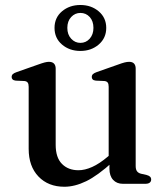

<svg xmlns="http://www.w3.org/2000/svg" viewBox="-20 -718 649 750"><path d="M407.5 -59V-91L404.5 -93.5V-379Q404.5 -390 400.8 -395.2Q397 -400.5 388 -401.5L354.5 -403Q345.5 -404 342 -407.8Q338.5 -411.5 338.5 -417Q338.5 -424 342.8 -428.2Q347 -432.5 358 -436.5L440.5 -465.5Q456.5 -471.5 466.5 -474Q476.5 -476.5 484.5 -476.5Q497.5 -476.5 503.8 -469.5Q510 -462.5 510 -450V-69.5Q510 -56 515.2 -49Q520.5 -42 530.5 -39.5L552.5 -34.5Q562 -32 566.2 -27.8Q570.5 -23.5 570.5 -16.5Q570.5 -9 564.8 -4.5Q559 0 547.5 0H460Q436 0 421.8 -15.5Q407.5 -31 407.5 -59ZM92 -136.5V-379Q92 -390 88.2 -395.2Q84.5 -400.5 75.5 -401.5L41.5 -403Q33 -404 29.2 -407.8Q25.5 -411.5 25.5 -417Q25.5 -424 29.8 -428.2Q34 -432.5 45.5 -436.5L128 -465.5Q144.5 -471.5 154.2 -474Q164 -476.5 171 -476.5Q184.5 -476.5 191 -469.5Q197.5 -462.5 197.5 -450V-152.5Q197.5 -102.5 222 -77.8Q246.5 -53 286.5 -53Q311.5 -53 340 -65.8Q368.5 -78.5 401.5 -106.5L423 -125L443 -105L421 -86Q361.5 -32 316.8 -10.2Q272 11.5 231.5 11.5Q168.5 11.5 130.2 -28.5Q92 -68.5 92 -136.5ZM294 -519Q251.5 -519 222.2 -544Q193 -569 193 -609Q193 -649 222.2 -673.8Q251.5 -698.5 294 -698.5Q336.5 -698.5 365.8 -673.5Q395 -648.5 395 -609Q395 -569.5 365.8 -544.2Q336.5 -519 294 -519ZM294 -667.5Q273 -667.5 258 -651.5Q243 -635.5 243 -609Q243 -583 258 -566.8Q273 -550.5 294 -550.5Q316 -550.5 330.5 -567Q345 -583.5 345 -609Q345 -635.5 330.5 -651.5Q316 -667.5 294 -667.5Z"/></svg>

Font: Fraunces 10pt
Style: Regular
Weight: 400
Version: Version 1.000;[b76b70a41]